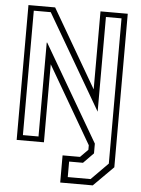

<svg xmlns="http://www.w3.org/2000/svg" viewBox="-60 -747 729 993"><g transform="rotate(5 305.0 -250.0)"><path d="M290.5 200V59H381L421 18.5V-5L188.5 -405V0H47V-700H185.5L421 -295V-700H562.5V97L459.5 200ZM327 168.5H445.5L532.5 80.5V-673.5H451.5V-182L165 -673.5H77V-27.5H158V-515H160.5L451.5 -16V34.5L399 88H327Z"/></g></svg>

Font: Tourney Condensed Light
Style: Regular
Weight: 300
Width: 3
Designer: Tyler Finck
Foundry: Etcetera Type Co
Version: Version 1.010; ttfautohint (v1.8.3)